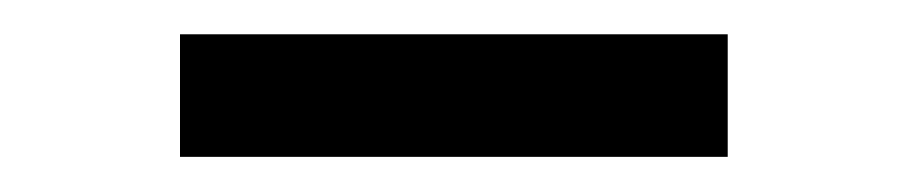

<svg xmlns="http://www.w3.org/2000/svg" viewBox="-20 -337 530 112"><path d="M85 -245.5V-317H404.5V-245.5Z"/></svg>

Font: Encode Sans SC Expanded
Style: Regular
Weight: 400
Width: 7
Designer: Multiple Designers
Foundry: Impallari Type
Version: Version 3.002